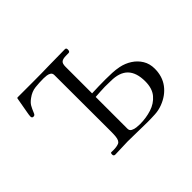

<svg xmlns="http://www.w3.org/2000/svg" viewBox="-143 -1011 1286 1286"><g transform="rotate(-45 500.0 -368.0)"><path d="M803 -204Q803 -287 763 -328Q723 -369 640 -369Q627 -369 613.5 -369.5Q600 -370 586 -370Q563 -370 540 -368Q517 -366 494 -365V-64Q494 -46 509 -38Q524 -30 543 -28Q562 -26 575 -26Q633 -26 685 -42.5Q737 -59 770 -98Q803 -137 803 -204ZM908 -219Q908 -146 869.5 -94.5Q831 -43 763 -17Q729 -4 692.5 -2Q656 0 621 0Q575 0 528.5 -1.5Q482 -3 435 -3Q405 -3 374.5 -1Q344 1 314 1Q299 1 299 -14Q299 -30 307 -29.5Q315 -29 325 -29Q357 -29 377 -37Q397 -45 401 -82Q403 -102 403 -123.5Q403 -145 403 -165Q403 -290 402.5 -415Q402 -540 402 -664Q402 -681 390.5 -688.5Q379 -696 364 -698Q349 -700 336 -700Q294 -700 256 -696Q218 -692 183 -666Q158 -648 147.5 -629.5Q137 -611 126 -584Q123 -576 119 -571Q115 -566 106 -566Q92 -566 92 -582Q92 -590 93.5 -598Q95 -606 96 -613Q101 -640 105.5 -666.5Q110 -693 115 -720Q117 -726 117 -730Q118 -733 124 -733H273Q348 -733 423.5 -735Q499 -737 574 -737Q582 -737 584.5 -732.5Q587 -728 587 -721Q587 -702 574.5 -701.5Q562 -701 549 -701Q521 -701 507.5 -691.5Q494 -682 494 -651V-399Q560 -402 625 -402Q656 -402 687.5 -400.5Q719 -399 749 -393Q793 -384 829 -360.5Q865 -337 886.5 -301.5Q908 -266 908 -219Z"/></g></svg>

Font: Kaisei HarunoUmi
Style: Regular
Weight: 400
Designer: Font-Kai, 金井和夫
Foundry: KAZUO KANAI
Version: Version 5.003